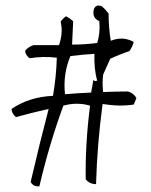

<svg xmlns="http://www.w3.org/2000/svg" viewBox="-20 -695 540 688"><path d="M316.4 -662.1Q324.2 -681.6 345.7 -671.9Q357.4 -662.1 369.1 -646.5Q369.1 -595.7 377 -548.8Q419.9 -566.4 459 -544.9Q455.1 -527.3 443.4 -511.7Q408.2 -500 375 -484.4Q361.3 -455.1 349.6 -427.7Q345.7 -396.5 349.6 -365.2Q394.5 -367.2 437.5 -367.2Q457 -363.3 468.8 -343.8Q464.8 -332 459 -320.3Q408.2 -312.5 347.7 -322.3Q328.1 -177.7 324.2 -35.2Q300.8 -35.2 287.1 -52.7Q285.2 -179.7 302.7 -316.4Q255.9 -330.1 207 -316.4Q156.2 -177.7 121.1 -27.3Q99.6 -25.4 89.8 -43Q121.1 -177.7 154.3 -304.7Q93.8 -291 37.1 -275.4Q21.5 -289.1 21.5 -304.7Q84 -347.7 169.9 -351.6Q181.6 -419.9 183.6 -488.3Q134.8 -494.1 85.9 -486.3Q70.3 -498 70.3 -513.7Q82 -527.3 99.6 -533.2Q142.6 -533.2 191.4 -533.2Q207 -578.1 197.3 -617.2Q205.1 -628.9 216.8 -636.7Q228.5 -630.9 242.2 -619.1Q240.2 -576.2 238.3 -535.2Q283.2 -535.2 328.1 -541Q339.8 -576.2 335.9 -619.1Q308.6 -630.9 316.4 -662.1ZM318.4 -502Q279.3 -500 232.4 -494.1Q205.1 -429.7 212.9 -357.4Q257.8 -361.3 306.6 -363.3Q310.5 -386.7 314.5 -408.2Q320.3 -402.3 328.1 -406.2Q316.4 -449.2 318.4 -502Z"/></svg>

Font: BoLeHuaiShuti
Style: Regular
Weight: 400
Designer: Aston.linsen@gmail.com
Foundry: BoLe
Version: Version 1.00 June 15, 2016, initial release